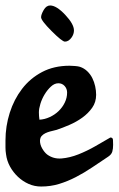

<svg xmlns="http://www.w3.org/2000/svg" viewBox="-25 -683 433 701"><path d="M229 -443Q237 -443 249 -442Q261 -441 267 -439Q282 -434 293.5 -423Q305 -412 312 -398Q319 -384 322.5 -368Q326 -352 326 -337Q326 -310 311.5 -289.5Q297 -269 275.5 -253.5Q254 -238 228.5 -227Q203 -216 182 -209Q175 -207 166 -205Q157 -203 148.5 -200Q140 -197 133 -192Q126 -187 123 -180Q121 -174 121 -169Q121 -155 129 -141Q137 -127 147 -119Q170 -102 200 -104.5Q230 -107 261.5 -119.5Q293 -132 323.5 -149.5Q354 -167 378 -181Q387 -181 387.5 -172Q388 -163 388 -154Q388 -140 385 -129.5Q382 -119 370 -111Q340 -91 311 -71.5Q282 -52 252 -36.5Q222 -21 191 -11.5Q160 -2 125 -2Q101 -2 79.5 -11.5Q58 -21 40.5 -37.5Q23 -54 11.5 -75Q0 -96 -3 -120Q-5 -132 -5 -144.5Q-5 -157 -5 -170Q-5 -222 10.5 -271Q26 -320 55.5 -358.5Q85 -397 128.5 -420Q172 -443 229 -443ZM117 -273Q117 -266 117.5 -259.5Q118 -253 119 -246Q138 -247 156.5 -255.5Q175 -264 189 -277.5Q203 -291 211.5 -308.5Q220 -326 220 -345Q220 -359 211 -369Q202 -379 188 -379Q174 -379 161 -367Q148 -355 138 -338.5Q128 -322 122.5 -304Q117 -286 117 -273ZM245 -572Q245 -559 237 -547Q226 -531 212 -531Q202 -531 163.5 -569.5Q125 -608 125 -620Q125 -630 134.5 -646.5Q144 -663 158 -663Q181 -663 213 -629Q245 -595 245 -572Z"/></svg>

Font: Praegefest
Style: Regular
Weight: 600
Designer: Peter Wiegel nach alter Vorlage
Foundry: Peter Wiegel
Version: Version 1.000